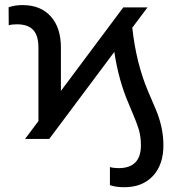

<svg xmlns="http://www.w3.org/2000/svg" viewBox="-20 -558 691 771"><path d="M80.6 0 134.3 -71.8V-367.7Q134.3 -415 113.3 -437.7Q92.3 -460.4 47.9 -460.4Q26.9 -460.4 15.1 -456.5L14.6 -528.8Q40 -537.6 70.8 -537.6Q142.6 -537.6 183.6 -492.4Q224.6 -447.3 224.6 -366.7V-192.9L475.1 -528.3H572.3L511.2 -446.8Q526.4 -306.2 573.7 -193.4L606.9 -115.7Q636.2 -44.4 636.2 25.4Q636.2 103.5 594 148.7Q551.8 193.8 479 193.8Q445.3 193.8 421.4 185.5V112.8Q436.5 117.2 456.1 117.2Q545.9 117.2 545.9 25.4Q545.9 -7.8 537.8 -36.4Q529.8 -64.9 496.1 -143.1Q456.5 -234.4 439 -349.6L177.7 0Z"/></svg>

Font: Roboto
Style: Regular
Weight: 400
Designer: Google
Version: Version 2.001047; 2015